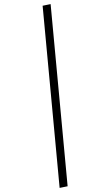

<svg xmlns="http://www.w3.org/2000/svg" viewBox="-20 -819 512 937"><path d="M227 -799 310 90 271 98 188 -791Z"/></svg>

Font: Fira Sans Condensed ExtraLight
Style: Italic
Weight: 275
Width: 3
Italic angle: -8°
Designer: Carrois Corporate & Edenspiekermann AG
Foundry: Carrois Corporate GbR & Edenspiekermann AG
Version: Version 4.203